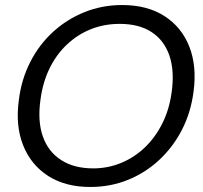

<svg xmlns="http://www.w3.org/2000/svg" viewBox="-20 -732 808 764"><path d="M339 12Q240 12 171.5 -32Q103 -76 72 -154Q41 -232 55 -334Q65 -416 100.5 -485.5Q136 -555 191.5 -605.5Q247 -656 317 -684Q387 -712 466 -712Q566 -712 634.5 -668Q703 -624 733.5 -546Q764 -468 750 -366Q739 -283 703.5 -214.5Q668 -146 613 -95Q558 -44 488.5 -16Q419 12 339 12ZM351 -62Q409 -62 461.5 -83.5Q514 -105 556 -145Q598 -185 626 -241Q654 -297 663 -365Q675 -450 654 -511Q633 -572 583 -604.5Q533 -637 456 -637Q395 -637 342 -616Q289 -595 246.5 -555Q204 -515 177 -459.5Q150 -404 141 -335Q129 -250 150.5 -189Q172 -128 223.5 -95Q275 -62 351 -62Z"/></svg>

Font: DM Sans 36pt
Style: Italic
Weight: 400
Italic angle: -10°
Designer: Colophon Foundry, Jonny Pinhorn
Foundry: Colophon Foundry
Version: Version 4.004;gftools[0.9.30]